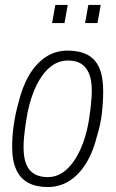

<svg xmlns="http://www.w3.org/2000/svg" viewBox="-20 -742 467 774"><path d="M172 12Q127 12 95 -4.5Q63 -21 46 -57Q29 -93 29 -150Q29 -194 35.5 -239Q42 -284 54 -326Q70 -393 98 -440Q126 -487 165 -512.5Q204 -538 253 -538Q300 -538 332 -521.5Q364 -505 380 -469Q396 -433 396 -374Q396 -330 390.5 -284Q385 -238 372 -197Q356 -131 327.5 -84.5Q299 -38 260 -13Q221 12 172 12ZM172 -28Q214 -28 247 -57.5Q280 -87 303.5 -138Q327 -189 338 -255Q342 -279 344.5 -300.5Q347 -322 348.5 -341.5Q350 -361 350 -378Q350 -420 338.5 -446.5Q327 -473 306.5 -485.5Q286 -498 254 -498Q214 -498 182 -471.5Q150 -445 127 -398Q104 -351 91 -288Q86 -261 82.5 -236.5Q79 -212 77 -190Q75 -168 75 -148Q75 -106 86 -79.5Q97 -53 119 -40.5Q141 -28 172 -28ZM190 -649 203 -722H253L240 -649ZM323 -649 336 -722H386L373 -649Z"/></svg>

Font: Archivo Condensed Thin
Style: Italic
Weight: 250
Width: 3
Italic angle: -10°
Designer: Hector Gatti
Foundry: Omnibus-Type
Version: Version 2.001